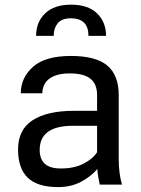

<svg xmlns="http://www.w3.org/2000/svg" viewBox="-20 -772 588 803"><path d="M237 -67.5Q290 -67.5 329.2 -87.5Q368.5 -107.5 386 -135.5V-246H285.5Q146 -246 146 -145Q146 -67.5 232.5 -67.5ZM223.5 10.5Q136.5 10.5 96 -28.8Q55.5 -68 55.5 -146.5Q55.5 -230 116.5 -269.2Q177.5 -308.5 288.5 -308.5H386V-375.5Q386 -420 358.5 -442.5Q331 -465 271.5 -465Q231.5 -465 206 -454Q180.5 -443 168.8 -424.2Q157 -405.5 157 -382H67Q67 -447 118 -492.5Q169 -538 276.5 -538Q381 -538 428.8 -497.8Q476.5 -457.5 476.5 -374.5V-106.5Q476.5 -48.5 490 0H397Q388.5 -38 387 -65Q359 -32.5 317.5 -11Q276 10.5 223.5 10.5ZM277 -752.5Q348.5 -752.5 386 -716Q423.5 -679.5 423.5 -622H350Q350 -695 277 -695.5Q238 -695.5 221.2 -674.5Q204.5 -653.5 204.5 -622H131Q131 -680 169 -716.2Q207 -752.5 277 -752.5Z"/></svg>

Font: Roberto Sans
Style: Regular
Weight: 400
Designer: Google (font) & Cristiano Sobral (main changes)
Version: Version 1.500; ttfautohint (v1.8.4.7-5d5b-dirty)